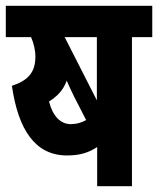

<svg xmlns="http://www.w3.org/2000/svg" viewBox="-20 -642 545 662"><path d="M435 -514H505V-622H0V-514H87C96 -494 102 -470 102 -447C102 -393 78 -365 21 -346C43 -195 101 -106 211 -106C254 -106 285 -115 315 -135V0H435ZM314 -514V-296L203 -514ZM236 -308 277 -228C261 -219 244 -214 224 -214C189 -214 162 -241 149 -292C176 -309 198 -330 210 -364C220 -341 229 -322 236 -308Z"/></svg>

Font: Noto Sans ExtraCondensed
Style: Bold Italic
Weight: 700
Width: 2
Italic angle: -12°
Designer: Monotype Design Team
Foundry: Monotype Imaging Inc.
Version: Version 2.013